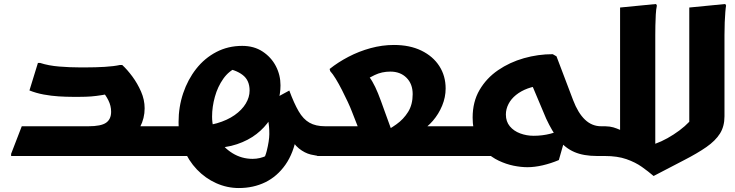

<svg xmlns="http://www.w3.org/2000/svg" viewBox="-20 -780 3675 960"><path d="M382 0V-148.7H799.9V-20L779.9 0ZM35.6 -10.8 88.8 -148.7H422.1Q485.3 -148.7 510.4 -166.3Q535.6 -183.9 535.6 -221.3Q535.6 -250.9 521.9 -278.3Q508.3 -305.7 490.7 -323.8L563.5 -319.3Q521.6 -309.8 491.6 -304.8Q461.7 -299.9 435.8 -297.8Q410 -295.8 379.6 -295.8H340.8Q311.3 -295.8 273.7 -298.1Q236.2 -300.4 198.4 -307.4Q160.6 -314.4 127.2 -327.8L169.6 -465.4H180.4Q223.2 -451.5 276 -447.3Q328.8 -443 378.4 -443H410.4Q457.8 -443 503.5 -445.7Q549.2 -448.4 579.2 -455H591.2Q616.2 -432 641.7 -397.6Q667.2 -363.1 685.2 -322.2Q703.2 -281.3 703.2 -238.5Q703.2 -188.6 680.3 -144.8Q657.4 -101 602.9 -68.9L569.4 -17.5Q544.3 -9.3 513.1 -4.7Q482 0 443.8 0H35.6Z M1606.1 -148.7V-22.1L1586.1 0Q1564.4 0 1534.1 -7.3Q1503.8 -14.6 1474.9 -37.5Q1445.9 -60.5 1425.5 -106.4L1463.3 -102.1Q1448.1 -14.7 1407.1 43.7Q1366 102.1 1306.6 131.2Q1247.1 160.2 1174.1 160.2Q1115.5 160.2 1061.1 135.9Q1006.7 111.6 964.5 67.4Q922.3 23.2 897.5 -37.1Q872.8 -97.4 872.8 -169.4Q872.8 -245.3 895.9 -313.9Q919 -382.4 961 -435.9Q1003.1 -489.4 1061.7 -520Q1120.2 -550.6 1191.1 -550.6Q1250 -550.6 1293 -522.3Q1336 -494 1359.3 -449.4Q1382.5 -404.7 1382.5 -353.3Q1382.5 -311.8 1369.5 -267.8Q1356.4 -223.8 1330 -182.8Q1303.6 -141.7 1262.5 -109.9Q1221.4 -78 1165.1 -59Q1108.8 -39.9 1036.5 -39.9L942 0H780V-125.1L800 -148.7H946.5Q1012.6 -148.7 1064.5 -163.7Q1116.3 -178.6 1153 -204.4Q1189.7 -230.2 1208.8 -262.1Q1228 -294 1228 -327.2Q1228 -379 1193 -405.4Q1158.1 -431.9 1101.2 -439.8L1167.5 -443.8Q1124.7 -426.3 1096.5 -386.3Q1068.3 -346.3 1054.4 -296Q1040.4 -245.7 1040.4 -196.8Q1040.4 -138.1 1068.4 -90.2Q1096.3 -42.3 1142.4 -14Q1188.4 14.3 1243 14.3Q1280.1 14.3 1313.9 -2.2Q1347.7 -18.7 1378 -47.1L1260.4 78Q1300.8 26.2 1313.6 -24.9Q1326.3 -76.1 1326.6 -109.3Q1326.9 -147.3 1320.4 -179.9Q1313.8 -212.4 1297.2 -256.9L1426.5 -327.3Q1450.2 -263.2 1473.2 -223.7Q1496.1 -184.2 1527.3 -166.5Q1558.5 -148.7 1606.1 -148.7Z M1586 -148.7H1834L1804.6 -56.1L1739 -223.6Q1732 -242.3 1718.8 -270.6Q1705.7 -298.8 1690 -329.6Q1674.4 -360.3 1658.9 -385.7Q1643.4 -411.1 1631 -424.4L1628.2 -435.2Q1670 -468.7 1722.3 -496Q1774.5 -523.3 1832.9 -539.3Q1891.2 -555.2 1949.8 -555.2Q2029 -555.2 2087.1 -526.9Q2145.2 -498.5 2176.7 -449.5Q2208.2 -400.4 2208.2 -337.6Q2208.2 -293.9 2190.8 -251.8Q2173.4 -209.7 2144.3 -176Q2115.1 -142.2 2079.6 -121.9L2044.1 -148.7H2291.6V-20L2271.6 0H1566V-128.7ZM1954.1 -83.8 1889.2 -114.5Q1926.7 -133.3 1962 -158.4Q1997.4 -183.4 2020.4 -220.2Q2043.4 -256.9 2043.4 -309.2Q2043.4 -360.5 2012.5 -391.2Q1981.7 -422 1931.7 -422Q1889 -422 1853.5 -404.8Q1817.9 -387.6 1795.8 -373L1804.1 -422.2Q1827 -397.3 1841.6 -372.4Q1856.2 -347.4 1870.1 -313.2Q1883.9 -278.9 1902.6 -225.6Z M2443 -148.7 2484 0H2250V-128.7L2270 -148.7ZM2965.9 0Q2897.5 0 2851.6 -20Q2805.8 -39.9 2773.4 -81Q2741 -122.1 2710.8 -186.9L2634.3 -368.3L2693.6 -351.5Q2652.7 -350.3 2618.8 -337.7Q2584.9 -325.2 2560.1 -305.2Q2535.3 -285.2 2522.4 -259.8Q2509.4 -234.3 2509.4 -207.4Q2509.4 -172.3 2529.1 -148.6Q2548.8 -124.9 2580.8 -113Q2612.8 -101.1 2648 -101.1Q2692 -101.1 2731.7 -111.3Q2771.4 -121.4 2795.2 -132.8L2815 -122.7L2774.2 20.3Q2734.2 37.2 2693.4 46.6Q2652.5 56 2617.2 56Q2584.5 56 2547.3 48.4Q2510.1 40.7 2473.8 23.5Q2437.5 6.3 2408.1 -22.2Q2378.6 -50.7 2360.9 -92.9Q2343.2 -135.1 2343.2 -192.4Q2343.2 -271.1 2377.8 -330.3Q2412.4 -389.4 2470.4 -429.1Q2528.4 -468.8 2599.5 -489Q2670.5 -509.1 2743.7 -509.1L2762.5 -498.3L2845.7 -279Q2870.2 -214.8 2904.9 -181.8Q2939.6 -148.7 2985.9 -148.7V-20Z M2986 -148.7H3006Q3030.9 -148 3046.7 -143.2Q3062.6 -138.4 3080.4 -130.7V-742.4L3260.4 -760L3264.4 -752Q3260.4 -734 3258.9 -707Q3257.4 -680 3256.9 -652Q3256.4 -624 3256.4 -604V-61.2Q3286.3 -71.8 3317.3 -89.1Q3348.2 -106.3 3376.7 -127.5Q3405.1 -148.6 3426.4 -171.2V-742.4L3606.4 -760L3610.4 -752Q3608.5 -742.4 3606.7 -720.3Q3604.8 -698.2 3603.6 -668.1Q3602.4 -638 3602.4 -604V-198.4Q3602.4 -147.9 3579.6 -111.9Q3556.8 -75.9 3511.9 -44.7Q3467 -13.5 3400.8 20.5Q3334.5 54.5 3248 100Q3221.7 77.4 3189.3 54.4Q3156.9 31.4 3112.1 15.7Q3067.3 0 3004 0H2966V-128.7Z"/></svg>

Font: Kufam
Style: Regular
Weight: 400
Designer: Wael Morcos, Artur Schmal
Foundry: Original Type
Version: Version 1.301; ttfautohint (v1.8.3)